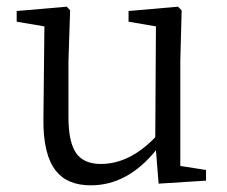

<svg xmlns="http://www.w3.org/2000/svg" viewBox="-20 -541 679 575"><path d="M252 14Q181 14 147 -30Q109 -78 110 -184L113 -462L30 -476V-508L180 -521L190 -510L185 -358V-190Q185 -114 209 -81Q232 -50 282 -50Q368 -50 445 -130L447 -462L365 -476V-508L513 -521L524 -510L520 -358V-44L597 -32V0L455 9L447 -91Q362 14 252 14Z"/></svg>

Font: GenRyuMin TW R
Style: Regular
Weight: 400
Version: Version 1.501;PS 1;hotconv 16.6.51;makeotf.lib2.5.65220